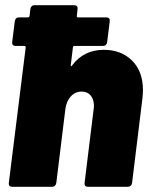

<svg xmlns="http://www.w3.org/2000/svg" viewBox="-20 -720 575 740"><path d="M531 -372Q531 -363 529 -341L489 -15Q488 -8 483.5 -4Q479 0 472 0H319Q312 0 308.5 -4Q305 -8 306 -15L341 -300Q342 -304 342 -312Q342 -337 329.5 -352Q317 -367 295 -367Q270 -367 253 -348.5Q236 -330 232 -300L197 -15Q196 -8 191.5 -4Q187 0 180 0H27Q20 0 16.5 -4Q13 -8 14 -15L79 -537Q79 -543 73 -543H40Q33 -543 29.5 -547Q26 -551 27 -558L37 -638Q38 -645 42 -649Q46 -653 53 -653H87Q93 -653 94 -659L97 -685Q98 -692 102 -696Q106 -700 113 -700H266Q273 -700 276.5 -696Q280 -692 279 -685L276 -659Q275 -653 281 -653H391Q397 -653 400.5 -649Q404 -645 403 -638L393 -558Q392 -551 388 -547Q384 -543 377 -543H267Q261 -543 261 -537L253 -471Q252 -466 254 -465Q256 -464 258 -468Q303 -528 380 -528Q447 -528 489 -486.5Q531 -445 531 -372Z"/></svg>

Font: Barlow Black
Style: Italic
Weight: 900
Italic angle: -7°
Designer: Jeremy Tribby
Foundry: Tribby Type
Version: Version 1.408